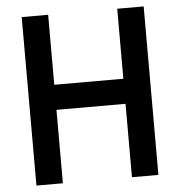

<svg xmlns="http://www.w3.org/2000/svg" viewBox="-53 -789 786 839"><g transform="rotate(-5 340.5 -369.5)"><path d="M73 -739H189V-432H492V-739H608V0H492V-322H189V0H73Z"/></g></svg>

Font: Involve SemiBold
Style: Regular
Weight: 600
Designer: Stefan Peev
Foundry: Context Ltd.
Version: Version 1.001